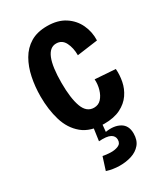

<svg xmlns="http://www.w3.org/2000/svg" viewBox="-191 -626 816 939"><g transform="rotate(-30 217.5 -157.0)"><path d="M238 12Q160 12 115.5 -25Q71 -62 52.5 -123.5Q34 -185 34 -259Q34 -314 44.5 -365Q55 -416 78 -456Q101 -496 139 -519Q177 -542 233 -542Q293 -542 333 -516Q373 -490 392.5 -448Q412 -406 410 -359L293 -343Q293 -385 277.5 -415.5Q262 -446 229 -446Q156 -446 156 -266Q156 -179 174 -130Q192 -81 234 -81Q259 -81 275 -98.5Q291 -116 299 -143.5Q307 -171 305 -200L420 -192Q423 -158 416 -122Q409 -86 388 -55.5Q367 -25 330 -6.5Q293 12 238 12ZM128 216 151 144Q168 148 193 149Q218 150 237 142Q256 134 256 112Q256 91 236.5 80.5Q217 70 172 73L184 -12H230L224 50Q273 42 305.5 60.5Q338 79 338 124Q338 162 318.5 185Q299 208 267.5 218Q236 228 199.5 227.5Q163 227 128 216Z"/></g></svg>

Font: Bricolage Grotesque 10pt Condensed SemiBold
Style: Regular
Weight: 600
Width: 3
Designer: Mathieu Triay
Foundry: Atelier Triay
Version: Version 1.000; ttfautohint (v1.8.4.7-5d5b);gftools[0.9.32]